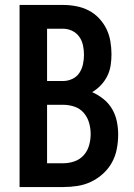

<svg xmlns="http://www.w3.org/2000/svg" viewBox="-20 -755 540 775"><path d="M235 0H59V-735H235Q261 -735 287.5 -730Q314 -725 337.5 -713Q361 -701 379.5 -681.5Q398 -662 409.5 -638.5Q421 -615 425.5 -588.5Q430 -562 430 -536Q430 -513 426.5 -490.5Q423 -468 413 -448Q403 -428 387.5 -411.5Q372 -395 352 -383Q377 -372 398 -355Q419 -338 432.5 -315Q446 -292 451.5 -265.5Q457 -239 457 -212Q457 -183 451.5 -154Q446 -125 432 -99.5Q418 -74 396 -54Q374 -34 348 -21.5Q322 -9 293 -4.5Q264 0 235 0ZM170 -428H235Q254 -428 272 -436.5Q290 -445 300.5 -461Q311 -477 315 -496Q319 -515 319 -534Q319 -553 315 -572Q311 -591 300 -606.5Q289 -622 271.5 -630.5Q254 -639 235 -639H170ZM170 -96H235Q258 -96 280 -103.5Q302 -111 317.5 -128Q333 -145 339.5 -168Q346 -191 346 -214Q346 -237 339.5 -259.5Q333 -282 318 -299.5Q303 -317 280.5 -324.5Q258 -332 235 -332H170Z"/></svg>

Font: Iosevka
Style: Bold
Weight: 700
Monospace: yes
Designer: Belleve Invis
Foundry: Belleve Invis
Version: Version 32.5.0; ttfautohint (v1.8.4)